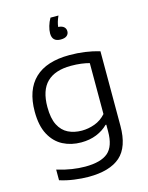

<svg xmlns="http://www.w3.org/2000/svg" viewBox="-148 -903 945 1223"><g transform="rotate(-15 324.0 -291.0)"><path d="M281 230Q237.5 230 187.5 223.2Q137.5 216.5 92.5 202V132Q143.5 147.5 189.8 154.5Q236 161.5 277 161.5Q380.5 161.5 427.8 121Q475 80.5 475 -17.5V-62H470Q438.5 -30.5 393.5 -12.2Q348.5 6 292.5 6Q226.5 6 173 -21.5Q119.5 -49 87.8 -107.8Q56 -166.5 56 -260Q56 -403 133.2 -477Q210.5 -551 362 -551Q467 -551 560 -523.5V-31.5Q560 107.5 490.8 168.8Q421.5 230 281 230ZM316 -65.5Q359 -65.5 401.2 -81Q443.5 -96.5 475 -132V-468Q451.5 -474.5 420.8 -478.5Q390 -482.5 354 -482.5Q249 -482.5 195.2 -430Q141.5 -377.5 141.5 -267.5Q141.5 -192.5 164.2 -148.2Q187 -104 226.2 -84.8Q265.5 -65.5 316 -65.5ZM336 -661Q279.5 -661 279.5 -716Q279.5 -737 287 -763.2Q294.5 -789.5 308 -812.5H360.5Q351 -791 346.2 -774.2Q341.5 -757.5 340 -742.5Q365 -741 377.2 -730Q389.5 -719 389.5 -701.5Q389.5 -683 376 -672Q362.5 -661 336 -661Z"/></g></svg>

Font: Encode Sans Expanded Expanded
Style: Regular
Weight: 400
Width: 7
Designer: Multiple Designers
Foundry: Impallari Type
Version: Version 3.000; ttfautohint (v1.8.3) -l 8 -r 50 -G 200 -x 14 